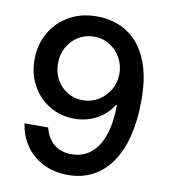

<svg xmlns="http://www.w3.org/2000/svg" viewBox="-83 -810 791 891"><g transform="rotate(10 312.0 -364.0)"><path d="M296.4 10.3Q231 10.3 179.9 -15.4Q128.9 -41 97.2 -86.4Q65.4 -131.8 57.1 -190.9H168.5Q178.7 -145 211.2 -116.2Q243.7 -87.4 295.9 -87.4Q350.1 -87.4 387.7 -118.9Q425.3 -150.4 444.8 -209Q464.4 -267.6 464.4 -348.6H460Q441.9 -318.8 414.6 -297.1Q387.2 -275.4 353 -263.7Q318.8 -252 280.3 -252Q216.3 -252 164.3 -282.7Q112.3 -313.5 81.8 -367.7Q51.3 -421.9 51.3 -490.7Q51.3 -561.5 83.5 -617.7Q115.7 -673.8 173.1 -706.3Q230.5 -738.8 306.6 -737.8Q358.4 -737.8 406 -719Q453.6 -700.2 491.2 -659.7Q528.8 -619.1 550.8 -552.5Q572.8 -485.8 572.8 -388.7Q572.8 -294.4 554 -220.5Q535.2 -146.5 499.5 -95Q463.9 -43.5 412.6 -16.6Q361.3 10.3 296.4 10.3ZM303.7 -343.3Q345.2 -343.3 378.4 -364Q411.6 -384.8 431.2 -418.9Q450.7 -453.1 450.7 -493.7Q450.7 -533.7 431.9 -567.6Q413.1 -601.6 380.4 -622.3Q347.7 -643.1 306.2 -643.1Q265.1 -643.1 232.4 -623Q199.7 -603 180.7 -568.8Q161.6 -534.7 161.6 -492.2Q161.6 -450.7 180.2 -416.7Q198.7 -382.8 230.7 -363Q262.7 -343.3 303.7 -343.3Z"/></g></svg>

Font: V-Inter
Style: Medium-500
Weight: 500
Designer: Rasmus Andersson
Foundry: rsms
Version: Version 4.000;git-4146feb